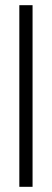

<svg xmlns="http://www.w3.org/2000/svg" viewBox="-20 -720 199 740"><path d="M54.5 -700V0H105.5V-700Z"/></svg>

Font: Overused Grotesk Light
Style: Regular
Weight: 300
Designer: RandomMaerks
Version: Version 0.005